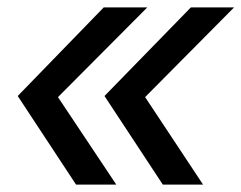

<svg xmlns="http://www.w3.org/2000/svg" viewBox="-20 -540 654 520"><path d="M421 -40 263 -280 497 -520H614L373 -277L530 -40ZM186 -40 28 -280 261 -520H379L137 -277L295 -40Z"/></svg>

Font: JetBrains Mono NL Medium
Style: Italic
Weight: 500
Italic angle: -9°
Monospace: yes
Designer: Philipp Nurullin, Konstantin Bulenkov
Foundry: JetBrains
Version: Version 2.305; ttfautohint (v1.8.4.7-5d5b)